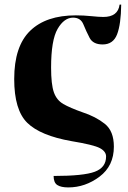

<svg xmlns="http://www.w3.org/2000/svg" viewBox="-20 -616 560 838"><path d="M278 202Q352 202 414.5 155Q477 108 477 24Q477 -44 437.5 -75.5Q398 -107 340 -126Q286 -145 256.5 -162Q227 -179 215 -213.5Q203 -248 203 -321Q203 -441 231.5 -490Q260 -539 299 -539Q332 -539 344 -509.5Q356 -480 371 -451Q386 -422 428 -422Q474 -422 491 -466Q508 -510 509 -596H502Q495 -542 431 -542Q412 -542 378.5 -545.5Q345 -549 311 -549Q181 -549 111.5 -481.5Q42 -414 42 -271Q42 -136 99 -80Q156 -24 292 0Q389 16 416 30.5Q443 45 443 67Q443 115 394 133.5Q345 152 214 152Q214 181 230 191.5Q246 202 278 202Z"/></svg>

Font: Noto Serif Display SemiCondensed Extra
Style: Regular
Weight: 800
Width: 4
Designer: Monotype Design Team
Foundry: Monotype Imaging Inc.
Version: Version 1.900